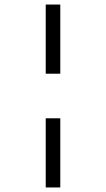

<svg xmlns="http://www.w3.org/2000/svg" viewBox="-20 -772 467 844"><path d="M245 -752V-448H181V-752ZM245 -252V52H181V-252Z"/></svg>

Font: Pathway Extreme 8pt Thin 12pt Thin
Style: Regular
Weight: 250
Version: Version 1.001;gftools[0.9.26]